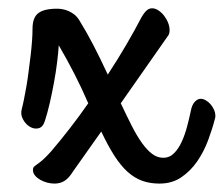

<svg xmlns="http://www.w3.org/2000/svg" viewBox="-20 -413 537 461"><path d="M87.9 -123Q83 -107.4 72.5 -105Q62 -102.5 51.8 -108.6Q41.5 -114.7 35.2 -126.5Q28.8 -138.2 32.2 -150.9Q34.7 -160.2 37.6 -174.6Q40.5 -189 43.5 -206.1Q46.4 -223.1 48.8 -242.2Q51.3 -261.2 53.5 -279.5Q55.7 -297.9 56.9 -314.7Q58.1 -331.5 58.1 -344.2Q58.1 -370.6 71.8 -381.3Q85.4 -392.1 117.2 -392.1Q123 -392.1 130.1 -390.9Q137.2 -389.6 144.5 -386.5Q151.9 -383.3 158.4 -378.2Q165 -373 169.9 -365.2Q188 -335.9 204.1 -304.9Q220.2 -273.9 238.8 -233.9Q264.6 -273.4 284.4 -307.6Q304.2 -341.8 316.9 -366.2Q323.7 -379.4 330.3 -386.2Q336.9 -393.1 345.2 -393.1Q352.5 -393.1 360.1 -388.2Q367.7 -383.3 373.8 -375.5Q379.9 -367.7 383.5 -358.6Q387.2 -349.6 387.2 -340.8Q387.2 -331.1 382.8 -326.2L270 -165Q284.2 -134.8 296.6 -110.4Q309.1 -85.9 321.3 -69.1Q333.5 -52.2 345.7 -43.2Q357.9 -34.2 372.1 -34.2Q387.2 -34.2 398.2 -45.4Q409.2 -56.6 416.7 -73.5Q424.3 -90.3 429.4 -109.9Q434.6 -129.4 438 -146Q440.9 -161.6 447.8 -168.7Q454.6 -175.8 461.9 -175.8Q467.8 -175.8 474.1 -172.1Q480.5 -168.5 485.6 -162.6Q490.7 -156.7 493.9 -149.4Q497.1 -142.1 497.1 -134.8Q497.1 -133.8 497.1 -132.3Q497.1 -130.9 496.1 -127.9Q489.7 -103 479.5 -75.7Q469.2 -48.3 453.4 -25.4Q437.5 -2.4 415.3 12.7Q393.1 27.8 362.8 27.8Q340.3 27.8 321.8 21.2Q303.2 14.6 286.6 -0.2Q270 -15.1 254.6 -39.1Q239.3 -63 223.1 -97.2L155.8 -2Q145.5 14.6 135 21.2Q124.5 27.8 110.8 27.8Q102.1 27.8 93 25.4Q84 22.9 76.4 18.6Q68.8 14.2 64 8.3Q59.1 2.4 59.1 -4.9Q59.1 -9.8 61.3 -12.2Q63.5 -14.6 68.6 -18.1Q73.7 -21.5 81.8 -28.3Q89.8 -35.2 102.1 -48.8Q125.5 -76.2 148.2 -105.5Q170.9 -134.8 191.9 -165Q176.3 -201.2 158.9 -235.1Q141.6 -269 121.1 -304.2Q120.1 -287.6 117.2 -263.9Q114.3 -240.2 109.6 -214.8Q105 -189.5 99.4 -165.3Q93.8 -141.1 87.9 -123Z"/></svg>

Font: Grand Hotel
Style: Regular
Weight: 400
Designer: Brian J. Bonislawsky & Jim Lyles for Astigmatic (AOETI)
Foundry: Astigmatic (AOETI)
Version: Version 001.000